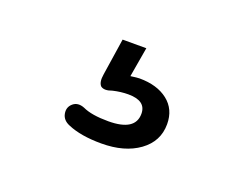

<svg xmlns="http://www.w3.org/2000/svg" viewBox="-50 -108 502 388"><g transform="rotate(20 201.0 86.0)"><path d="M190 192Q146 192 118 180Q103 174 100.5 160.5Q98 147 108 138.5Q118 130 133 136Q152 145 188 145Q246 145 246 108Q246 80 208 80Q192 80 175 84Q159 90 151 84Q144 77 147 59L159 -20H210L199 44Q213 42 218 42Q256 42 279 60Q302 78 302 110Q302 147 271 169.5Q240 192 190 192Z"/></g></svg>

Font: Nunito
Style: Regular
Weight: 400
Designer: Vernon Adams
Foundry: Vernon Adams
Version: Version 3.602